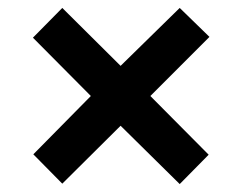

<svg xmlns="http://www.w3.org/2000/svg" viewBox="-20 -595 612 484"><path d="M433 -575 508 -502 359 -353 506 -205 433 -131 284 -278 137 -132 64 -206 209 -353 63 -500 137 -575 284 -429Z"/></svg>

Font: Noto Sans Tamil
Style: Bold
Weight: 700
Designer: Jelle Bosma - Monotype Design Team
Foundry: Monotype Imaging Inc.
Version: Version 2.004; ttfautohint (v1.8.4.7-5d5b)